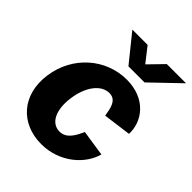

<svg xmlns="http://www.w3.org/2000/svg" viewBox="-206 -842 969 969"><g transform="rotate(45 278.5 -357.0)"><path d="M417 -724 341 -646 280 -724H171L288 -579H403L554 -724ZM330 -526C182 -526 53 -416 31 -256C9 -97 108 10 254 10C387 10 483 -80 506 -168L367 -189C350 -153 327 -100 275 -100C215 -100 183 -164 196 -258C208 -350 256 -416 316 -416C367 -416 374 -362 381 -320L531 -340C535 -432 466 -526 330 -526Z"/></g></svg>

Font: United Sans ExtraBold
Style: Italic
Weight: 800
Italic angle: -8°
Designer: Pablo Impallari, Rodrigo Fuenzalida (Modified by Dan O. Williams)
Version: Version 1.000;PS 001.000;hotconv 1.0.88;makeotf.lib2.5.64775